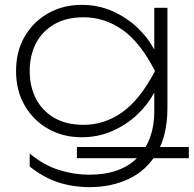

<svg xmlns="http://www.w3.org/2000/svg" viewBox="-20 -592 796 789"><path d="M296 12H756V58H296ZM614 -134V-237L618 -249V-326L614 -346V-560H668V-149Q668 -37 625.5 35.5Q583 108 510.5 142.5Q438 177 349 177Q278 177 217 156.5Q156 136 102 92V39Q162 88 224 107Q286 126 346 126Q477 126 545.5 55Q614 -16 614 -134ZM315 -28Q240 -28 179 -62Q118 -96 82 -157.5Q46 -219 46 -300Q46 -382 82 -443Q118 -504 179 -538Q240 -572 315 -572Q384 -572 442.5 -546Q501 -520 545 -478Q589 -436 613.5 -389Q638 -342 638 -300Q638 -258 613.5 -211Q589 -164 545 -122Q501 -80 442.5 -54Q384 -28 315 -28ZM324 -79Q409 -79 482 -130.5Q555 -182 617 -300Q556 -419 482.5 -470Q409 -521 324 -521Q252 -521 202.5 -492Q153 -463 127.5 -413.5Q102 -364 102 -300Q102 -237 127.5 -187Q153 -137 202.5 -108Q252 -79 324 -79Z"/></svg>

Font: Unbounded ExtraLight
Style: Regular
Weight: 250
Designer: Luke Prowse, Jean-Baptiste Morizot, Fátima Lázaro, Florian Runge
Foundry: NaN
Version: Version 1.701;gftools[0.9.28.dev5+ged2979d]